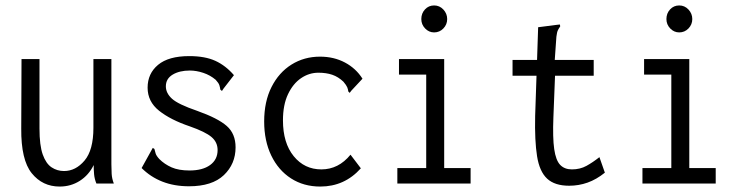

<svg xmlns="http://www.w3.org/2000/svg" viewBox="-20 -674 2740 705"><path d="M199 11Q136 11 96.5 -38Q57 -87 58 -202L59 -457H125V-202Q125 -140 137 -106.5Q149 -73 169.5 -59.5Q190 -46 215 -46Q258 -46 290.5 -84.5Q323 -123 323 -205V-457H389V-71Q389 -53 390 -35.5Q391 -18 398 0H334Q327 -17 325.5 -34Q324 -51 324 -68Q306 -31 273 -10Q240 11 199 11Z M674 10Q620 10 576.5 -7Q533 -24 500 -57L536 -122L541 -131L547 -127Q549 -119 551.5 -110.5Q554 -102 565 -90Q584 -71 610 -59.5Q636 -48 676 -48Q724 -48 751.5 -68Q779 -88 779 -123Q779 -152 756.5 -171Q734 -190 677 -210Q606 -234 564 -267.5Q522 -301 522 -352Q522 -404 560.5 -436Q599 -468 675 -468Q733 -468 771 -450.5Q809 -433 839 -398L801 -349L795 -340L789 -345Q788 -353 785.5 -361Q783 -369 772 -381Q752 -398 726.5 -406.5Q701 -415 677 -415Q639 -415 614 -400Q589 -385 589 -357Q589 -332 611.5 -311.5Q634 -291 704 -267Q780 -240 812.5 -211.5Q845 -183 845 -133Q845 -72 802 -31Q759 10 674 10Z M1156 11Q1095 11 1048.5 -19Q1002 -49 976 -103Q950 -157 950 -228Q950 -301 977 -354.5Q1004 -408 1050.5 -437Q1097 -466 1155 -466Q1206 -466 1246.5 -444.5Q1287 -423 1311 -385L1270 -341L1264 -333L1259 -338Q1258 -346 1255 -353.5Q1252 -361 1241 -374Q1222 -392 1200 -399.5Q1178 -407 1149 -407Q1115 -407 1085.5 -387Q1056 -367 1037.5 -328Q1019 -289 1019 -232Q1019 -149 1058.5 -100.5Q1098 -52 1160 -52Q1223 -52 1267 -106L1305 -56Q1245 11 1156 11Z M1439 0V-57H1545V-400H1445V-457H1611V-57H1708V0ZM1574 -555Q1555 -555 1541 -569.5Q1527 -584 1527 -604Q1527 -625 1540.5 -639.5Q1554 -654 1574 -654Q1594 -654 1608 -639Q1622 -624 1622 -604Q1622 -584 1608 -569.5Q1594 -555 1574 -555Z M2070 8Q2017 8 1989 -18Q1961 -44 1952 -100.5Q1943 -157 1945 -248L1950 -396H1862V-454H1952L1956 -574L2026 -583L2036 -584L2037 -577Q2032 -570 2028.5 -563Q2025 -556 2023 -539L2017 -454H2160V-396H2018L2012 -243Q2009 -168 2015 -126.5Q2021 -85 2037 -68.5Q2053 -52 2080 -52Q2110 -52 2133.5 -65Q2157 -78 2181 -97L2201 -40Q2170 -15 2137.5 -3.5Q2105 8 2070 8Z M2339 0V-57H2445V-400H2345V-457H2511V-57H2608V0ZM2474 -555Q2455 -555 2441 -569.5Q2427 -584 2427 -604Q2427 -625 2440.5 -639.5Q2454 -654 2474 -654Q2494 -654 2508 -639Q2522 -624 2522 -604Q2522 -584 2508 -569.5Q2494 -555 2474 -555Z"/></svg>

Font: Inconsolata SemiCondensed
Style: Regular
Weight: 400
Width: 4
Monospace: yes
Designer: Raph Levien, Cyreal, Brenton Simpson
Foundry: Raph Levien, Cyreal, Google
Version: Version 3.001; ttfautohint (v1.8.2.53-6de2)